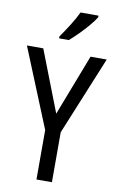

<svg xmlns="http://www.w3.org/2000/svg" viewBox="-102 -1049 647 1052"><g transform="rotate(10 222.0 -522.5)"><path d="M223 -425 354 -765H444L265 -329V-51H179V-326L0 -765H91ZM358 -985Q345 -964 321 -935.5Q297 -907 269.5 -879.5Q242 -852 221 -834H167V-845Q193 -882 217.5 -921Q242 -960 258 -994H358Z"/></g></svg>

Font: Noto Sans Tamil UI Condensed
Style: Regular
Weight: 400
Width: 3
Designer: Jelle Bosma - Monotype Design Team
Foundry: Monotype Imaging Inc.
Version: Version 2.004; ttfautohint (v1.8.4.7-5d5b)